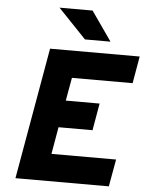

<svg xmlns="http://www.w3.org/2000/svg" viewBox="-61 -970 781 1018"><g transform="rotate(5 330.0 -460.5)"><path d="M60 0 183 -700H660L635 -556H312L290 -433H470L445 -289H264L239 -145H583L557 0ZM363 -765 214 -921H390L499 -765Z"/></g></svg>

Font: Overpass Black
Style: Italic
Weight: 900
Italic angle: -10°
Designer: Delve Withrington, Dave Bailey, Thomas Jockin
Foundry: Delve Fonts LLC
Version: Version 4.000